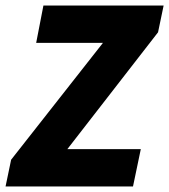

<svg xmlns="http://www.w3.org/2000/svg" viewBox="-26 -670 608 690"><path d="M-6 0 14 -96 344 -516H104L130 -650H562L542 -554L216 -134H480L452 0Z"/></svg>

Font: mr_Source Sans Pro
Style: Italic
Weight: 900
Italic angle: -11°
Designer: Paul D. Hunt
Foundry: Adobe Systems Incorporated
Version: Version 1.076;July 10, 2024;FontCreator 11.5.0.2430 64-bit